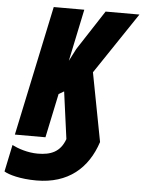

<svg xmlns="http://www.w3.org/2000/svg" viewBox="-106 -763 785 1051"><g transform="rotate(5 286.5 -237.0)"><path d="M134 240C308 240 415 147 463 0L391 -377L617 -714H431L289 -496L254 -428L314 -714H146L-5 0H163L214 -242L243 -259L278 0C252 73 199 93 128 93C72 93 18 74 -13 58L-44 206C-20 221 44 240 134 240Z"/></g></svg>

Font: Noto Sans UI Condensed Black
Style: Italic
Weight: 900
Width: 3
Italic angle: -192°
Designer: Monotype Design Team
Foundry: Monotype Imaging Inc.
Version: Version 1.901